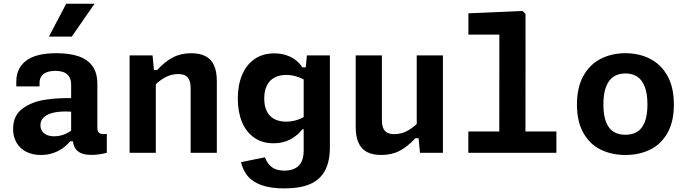

<svg xmlns="http://www.w3.org/2000/svg" viewBox="-20 -838 3760 1053"><path d="M513.9 -378.4V-140.8Q513.9 -124 518.3 -115.6Q522.7 -107.2 533.6 -104.4Q544.5 -101.5 565.8 -103.2V0Q521 11.5 482.3 11.5Q440.3 11.5 417.6 -1.5Q394.8 -14.6 386.5 -36.5Q378.2 -58.3 378.2 -90.3L370.2 -99.7V-372.5Q370.2 -400.1 359.5 -417.2Q348.7 -434.4 329.8 -441.7Q310.8 -449 283.9 -449.3Q257 -449.2 237.6 -442.2Q218.2 -435.2 207.6 -420.5Q197 -405.8 196.9 -383.7L196.8 -364.2H69.4V-390.1Q69.4 -463 122.5 -504.6Q175.7 -546.2 290.5 -546.2Q361.2 -546.2 410.8 -529.3Q460.3 -512.4 487.1 -475.3Q513.9 -438.2 513.9 -378.4ZM339.7 -226.6Q295.1 -226.6 264.4 -217.8Q233.7 -209 217.8 -192.2Q201.8 -175.5 201.8 -151.1Q201.8 -132.4 211 -118.8Q220.1 -105.2 237.1 -97.9Q254.1 -90.6 277.6 -90.6Q307.5 -90.6 335.7 -102.3Q363.9 -114.1 389.5 -135.5L386.8 -63.2H365.6Q345 -39.8 321.7 -23.5Q298.3 -7.2 268.2 2.4Q238.1 12 204.3 12Q159.1 12 124.5 -5.4Q89.8 -22.8 70.9 -55.2Q51.9 -87.5 51.9 -131Q51.9 -203.8 102.6 -241.7Q153.3 -279.7 227.4 -291Q301.4 -302.4 388.8 -299.5L432.3 -214.8Q408.8 -220.1 386.9 -223.3Q364.9 -226.6 339.7 -226.6ZM373.8 -637.4 498.6 -817.7H343.2L248.4 -637.4Z M834.5 0H690.8V-534.2H816.7L825.8 -437.5H834.5ZM1025.5 0V-355.6Q1025.5 -384.2 1017.1 -401.2Q1008.8 -418.1 993.7 -425Q978.7 -431.8 957 -431.8Q917.2 -431.8 881.8 -411.5Q846.4 -391.2 813 -354.8V-454.2H842.2Q884.2 -500 927.9 -523Q971.5 -546.1 1029.1 -546.1Q1075.7 -546.1 1106.7 -530.1Q1137.7 -514.2 1153.4 -480.3Q1169.2 -446.4 1169.2 -392.7V0Z M1484.2 -545.3Q1520.6 -545.3 1550.6 -535.1Q1580.7 -524.8 1602.6 -507.7Q1624.5 -490.5 1637.9 -468.8H1667.1V-388.5Q1639.8 -408.1 1609.6 -417.6Q1579.4 -427.1 1550 -427.1Q1511.8 -427.1 1484.5 -412.1Q1457.3 -397.1 1443.3 -368.2Q1429.2 -339.2 1429.2 -297.4Q1429.2 -256.3 1443.1 -228.1Q1457 -199.8 1484 -185.4Q1510.9 -170.9 1549.7 -170.9Q1580.2 -170.9 1610.2 -180.5Q1640.2 -190.2 1667.1 -209.8V-129.2H1638.4Q1612.4 -95.2 1572.6 -73.7Q1532.8 -52.2 1480.2 -52.2Q1418.6 -52.2 1374.2 -83Q1329.9 -113.8 1307 -169.2Q1284.2 -224.5 1284.2 -297.4Q1284.2 -370.7 1307.5 -426.7Q1330.8 -482.7 1376 -514Q1421.1 -545.3 1484.2 -545.3ZM1540.3 195.3Q1463.3 195.3 1413.7 177.2Q1364.1 159 1338.2 127.2Q1312.3 95.4 1301.7 51.4L1432.6 24.8Q1447.4 61.7 1472.2 79.7Q1497 97.7 1540.3 97.7Q1590.3 97.7 1617.9 71.3Q1645.5 44.9 1645.5 -14.9V-442.1H1654.2L1663.3 -534.2H1789.2V-30.9Q1789.2 48.3 1762 98.2Q1734.8 148.2 1680 171.8Q1625.2 195.3 1540.3 195.3Z M2265.5 -534.2H2409.2V0H2283.3L2274.2 -96.7H2265.5ZM2074.5 -534.2V-178.6Q2074.5 -149.9 2082.9 -133Q2091.2 -116.1 2106.3 -109.2Q2121.3 -102.3 2143 -102.3Q2182.8 -102.3 2218.2 -122.7Q2253.6 -143 2287 -179.4V-79.9H2257.8Q2215.8 -34.2 2172.1 -11.1Q2128.5 11.9 2070.9 11.9Q2024.3 11.9 1993.3 -4Q1962.3 -20 1946.6 -53.9Q1930.8 -87.8 1930.8 -141.5V-534.2Z M2548.5 -117H3031.5V0H2548.5ZM2718.2 0 2718.6 -681.7 2741.1 -648.3H2548.9V-765L2845.7 -777.9L2862.2 -761.8L2861.8 0Z M3410 12Q3334.6 12 3274.7 -17.3Q3214.8 -46.6 3179.5 -108.8Q3144.2 -170.9 3144.2 -264.6Q3144.2 -358.7 3179.5 -421.9Q3214.8 -485.1 3274.9 -515.6Q3335 -546.2 3410 -546.2Q3485 -546.2 3545.2 -515.6Q3605.3 -485.1 3640.6 -421.9Q3675.8 -358.8 3675.8 -264.6Q3675.8 -170.8 3640.6 -108.7Q3605.3 -46.6 3545.4 -17.3Q3485.4 12 3410 12ZM3410 -435.2Q3373.3 -435.2 3346.5 -418.5Q3319.8 -401.8 3304.5 -364.1Q3289.2 -326.3 3289.2 -265Q3289.2 -204.1 3304.5 -167.2Q3319.8 -130.2 3346.3 -114.6Q3372.9 -98.9 3410 -98.9Q3447.1 -98.9 3473.6 -114.6Q3500.2 -130.2 3515.5 -167.2Q3530.8 -204.1 3530.8 -265Q3530.8 -326.3 3515.5 -364.1Q3500.2 -401.8 3473.4 -418.5Q3446.7 -435.2 3410 -435.2Z"/></svg>

Font: Monaspace Neon Var ExtraLight
Style: Regular
Weight: 200
Designer: Riley Cran and the Lettermatic Team
Version: Version 1.200 (Monaspace Neon Var)